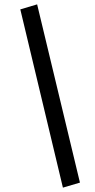

<svg xmlns="http://www.w3.org/2000/svg" viewBox="-20 -793 433 879"><path d="M73 -750 150 -773 346 43 268 66Z"/></svg>

Font: Andada Pro SemiBold
Style: Italic
Weight: 600
Italic angle: -6.99998°
Designer: Carolina Giovagnoli
Foundry: Huerta Tipografica
Version: Version 3.005